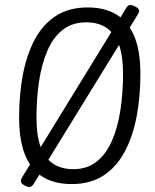

<svg xmlns="http://www.w3.org/2000/svg" viewBox="-20 -736 624 774"><path d="M98 18Q90 18 77 10.5Q64 3 64 -7Q64 -10 65.5 -13.5Q67 -17 69 -21L101 -73Q57 -139 57 -262Q57 -356 72.5 -436.5Q88 -517 120.5 -577.5Q153 -638 205.5 -672Q258 -706 333 -706Q415 -706 466 -666L488 -703Q496 -716 506 -716Q514 -716 527.5 -708.5Q541 -701 541 -691Q541 -688 539 -684.5Q537 -681 535 -677L503 -625Q546 -560 546 -439Q546 -346 530.5 -265Q515 -184 482 -123Q449 -62 396.5 -28Q344 6 269 6Q189 6 139 -32L116 5Q108 18 98 18ZM127 -261Q127 -190 144 -143L429 -607Q393 -646 327 -646Q271 -646 232.5 -615.5Q194 -585 171 -531.5Q148 -478 137.5 -408.5Q127 -339 127 -261ZM276 -54Q331 -54 369.5 -84.5Q408 -115 431.5 -169Q455 -223 465.5 -292.5Q476 -362 476 -439Q476 -509 460 -555L175 -92Q212 -54 276 -54Z"/></svg>

Font: Asap Condensed Condensed Light
Style: Italic
Weight: 300
Width: 3
Italic angle: -6°
Designer: Pablo Cosgaya
Foundry: Omnibus-Type
Version: Version 3.001; ttfautohint (v1.8.4.7-5d5b)